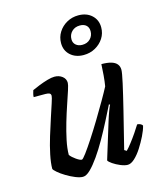

<svg xmlns="http://www.w3.org/2000/svg" viewBox="-113 -838 780 922"><g transform="rotate(-15 277.5 -377.5)"><path d="M185 0Q170 0 148 -9Q126 -18 104.5 -31Q83 -44 68.5 -56.5Q54 -69 52 -75Q52 -104 60.5 -145Q69 -186 82.5 -230Q96 -274 109 -313.5Q122 -353 131 -380.5Q140 -408 140 -415Q140 -425 132.5 -428Q125 -431 113 -431H55Q55 -441 58 -450.5Q61 -460 62 -464Q77 -471 98.5 -479.5Q120 -488 141 -494Q162 -500 176 -500Q199 -500 215 -487.5Q231 -475 231 -455Q231 -446 222.5 -419.5Q214 -393 201 -355Q188 -317 175.5 -274.5Q163 -232 154.5 -191.5Q146 -151 146 -119Q156 -106 174 -93.5Q192 -81 201 -81Q206 -81 223.5 -104.5Q241 -128 265.5 -165.5Q290 -203 316 -246Q342 -289 364.5 -328Q387 -367 400 -392Q404 -415 406.5 -445.5Q409 -476 410 -500Q439 -500 458 -494.5Q477 -489 486.5 -477.5Q496 -466 496 -449Q496 -435 485 -385Q474 -335 454.5 -256Q435 -177 409 -73L420 -66Q431 -77 446.5 -97Q462 -117 477 -139Q492 -161 501 -176Q510 -176 517.5 -172Q525 -168 527 -163Q522 -142 508.5 -114.5Q495 -87 478 -60.5Q461 -34 442.5 -17Q424 0 408 0Q393 0 372.5 -8.5Q352 -17 336 -28Q320 -39 317 -46L372 -225Q380 -251 388 -272.5Q396 -294 400 -301L395 -304Q378 -270 357 -229Q336 -188 313 -147.5Q290 -107 266.5 -73.5Q243 -40 222.5 -20Q202 0 185 0ZM340 -564Q300 -564 274.5 -587Q249 -610 249 -647Q249 -677 264.5 -701.5Q280 -726 306 -740.5Q332 -755 363 -755Q404 -755 429.5 -731.5Q455 -708 455 -671Q455 -641 439.5 -617Q424 -593 398 -578.5Q372 -564 340 -564ZM346 -613Q371 -613 386 -628.5Q401 -644 401 -666Q401 -685 389.5 -695.5Q378 -706 358 -706Q333 -706 317.5 -690.5Q302 -675 302 -652Q302 -634 314.5 -623.5Q327 -613 346 -613Z"/></g></svg>

Font: Texturina 12pt Medium
Style: Italic
Weight: 500
Italic angle: -11°
Designer: Guillermo Torres Carreño
Foundry: Omnibus-Type
Version: Version 1.002